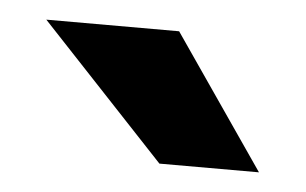

<svg xmlns="http://www.w3.org/2000/svg" viewBox="-28 -775 366 230"><g transform="rotate(5 155.0 -660.0)"><path d="M170 -580H289.7L179.7 -740H20Z"/></g></svg>

Font: Golos Text VF
Style: Regular
Weight: 400
Designer: A.Korolkova, Vitaly Kuzmin
Foundry: ParaType Ltd
Version: Version 2.005